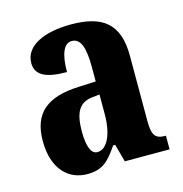

<svg xmlns="http://www.w3.org/2000/svg" viewBox="-88 -630 686 721"><g transform="rotate(-15 255.0 -269.5)"><path d="M165 10C225 10 249 -15 286 -69H294L313 0H487V-53H484C446 -53 434 -69 434 -124V-378C434 -504 372 -549 250 -549C150 -549 69 -516 69 -447C69 -400 108 -380 190 -380C190 -449 206 -488 237 -488C272 -488 285 -449 285 -374V-318L218 -315C95 -310 35 -262 35 -153C35 -42 94 10 165 10ZM223 -60C198 -60 186 -93 186 -149C186 -221 204 -258 257 -264L286 -267V-191C286 -113 261 -60 223 -60Z"/></g></svg>

Font: Noto Serif Sinhala ExtraCondensed ExtraBold
Style: Regular
Weight: 800
Width: 2
Designer: Jelle Bosma - Monotype Design Team
Foundry: Monotype Imaging Inc.
Version: Version 2.007